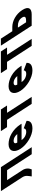

<svg xmlns="http://www.w3.org/2000/svg" viewBox="1508 -2529 758 4370"><g transform="rotate(-90 1887.0 -344.0)"><path d="M197 -215.9 -27.1 -561.9H199L562.4 -0.9H722.2L268 -702.1H108.2H-117.9H-277.7L37.2 -215.9C87.5 -134.3 65.1 -85 56.7 -0.9H216.5C247.8 -70.6 243.3 -147.1 197 -215.9Z M1256.2 -232C1253.3 -238 1246.2 -249 1241.7 -256C1125.1 -436 946.5 -528 790.5 -528C635.5 -528 587.5 -406 684.7 -256C781.2 -107 987.2 15 1142.2 15C1256.2 15 1326.2 -22 1321.4 -119L1152 -183C1138.8 -137 1120.9 -126 1063.9 -126C1018.9 -126 935.4 -153 884.2 -232ZM825.8 -330C798.3 -377 809 -413 870 -413C922 -413 977.8 -384 1020.8 -330Z M1177.9 -562.9H1344.5L1707.9 -1.9H1867.7L1504.3 -562.9H1670.9L1580.1 -703.1H1087.1Z M2576.2 -232C2573.3 -238 2566.2 -249 2561.7 -256C2445.1 -436 2266.5 -528 2110.5 -528C1955.5 -528 1907.5 -406 2004.7 -256C2101.2 -107 2307.2 15 2462.2 15C2576.2 15 2646.2 -22 2641.4 -119L2472 -183C2458.8 -137 2440.9 -126 2383.9 -126C2338.9 -126 2255.4 -153 2204.2 -232ZM2145.8 -330C2118.3 -377 2129 -413 2190 -413C2242 -413 2297.8 -384 2340.8 -330Z M2497.9 -562.9H2664.5L3027.9 -1.9H3187.7L2824.3 -562.9H2990.9L2900.1 -703.1H2407.1Z M3487 -1.9 3032.8 -703.1H3192.6L3361.1 -443H3457.1C3594 -443 3749.1 -362.3 3842.7 -217.8C3936.9 -72.4 3879.7 -1.9 3742.9 -1.9ZM3443.7 -315.5 3564.2 -129.4H3609.3C3672.2 -129.4 3717.9 -150.6 3671.1 -222.9C3624.9 -294.3 3551.6 -315.5 3488.7 -315.5Z"/></g></svg>

Font: Hussar
Style: BdOpOblSeven
Weight: 700
Foundry: Cannot Into Space Fonts
Version: Version 2.00